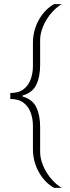

<svg xmlns="http://www.w3.org/2000/svg" viewBox="-20 -763 340 933"><path d="M243 150Q221 138 202 118.5Q183 99 169 74Q155 49 147.5 20.5Q140 -8 140 -37V-152Q140 -184 130 -213.5Q120 -243 96 -262.5Q72 -282 30 -282V-311Q72 -311 96 -330.5Q120 -350 130 -380Q140 -410 140 -441V-556Q140 -585 147.5 -613.5Q155 -642 169 -667Q183 -692 202 -711.5Q221 -731 243 -743H280Q257 -729 238 -709Q219 -689 205 -665.5Q191 -642 183 -617Q175 -592 175 -568V-447Q175 -389 156 -350.5Q137 -312 90 -299V-294Q137 -281 156 -242.5Q175 -204 175 -146V-25Q175 -1 183 24Q191 49 205 72.5Q219 96 238 116Q257 136 280 150Z"/></svg>

Font: Saira Thin Thin
Style: Regular
Weight: 250
Version: Version 1.101